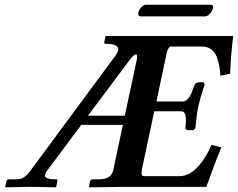

<svg xmlns="http://www.w3.org/2000/svg" viewBox="-20 -800 1018 821"><path d="M856.9 -730H583Q567.9 -730 571.8 -748Q573.7 -757.8 584.2 -768.8Q594.7 -779.8 604 -779.8H879.9Q894 -779.8 890.1 -763.2Q887.7 -752.4 877.2 -741.2Q866.7 -730 856.9 -730ZM356 -305.2H513.7L564.9 -544.9Q569.8 -567.9 560.1 -567.4Q550.8 -564.9 536.1 -545.9ZM516.1 -1 361.8 1 360.4 -1 364.7 -22.9Q366.7 -32.7 375 -33.2H401.9Q421.9 -33.2 435.3 -38.3Q448.7 -43.5 455.6 -53Q462.4 -62.5 465.3 -77.1L505.4 -266.1H327.6L179.7 -67.9Q172.9 -57.1 172.1 -50.3Q171.4 -43.5 179.2 -39.6Q187 -35.6 197 -34.4Q207 -33.2 221.2 -33.2Q227.1 -33.2 225.6 -26.9L220.2 -1L217.8 1Q143.1 -1 104 -1L3.9 1L2.4 -1L7.3 -24.9Q8.8 -32.7 19 -33.2H42Q58.1 -33.2 66.7 -34.9Q75.2 -36.6 86.2 -44.7Q97.2 -52.7 109.9 -69.8L473.6 -562Q510.7 -612.8 432.1 -612.8Q424.3 -612.8 425.8 -620.1L431.2 -645L433.1 -646H654.3H977.5Q967.8 -576.2 963.9 -484.9L922.4 -476.1Q920.9 -500 917.7 -517.8Q914.6 -535.6 906.7 -556.9Q898.9 -578.1 882.6 -589.6Q866.2 -601.1 842.8 -601.1H712.9Q698.7 -601.1 692.4 -571.8L648.9 -366.2H762.7Q773.9 -366.2 783.2 -377Q792.5 -387.7 797.4 -398.9Q802.2 -410.2 812 -437Q813 -440.4 818.1 -444.3Q823.2 -448.2 830.1 -448.2H851.1L855 -438Q835.9 -381.8 828.1 -345.2Q820.8 -311.5 815.4 -252L807.6 -243.2H786.6Q779.8 -243.2 775.9 -246.3Q772 -249.5 772.9 -252.9Q776.9 -283.7 773.4 -304Q770 -324.2 753.9 -324.2H639.6L586.9 -76.2Q580.6 -47.4 595.2 -46.9H748Q787.6 -46.9 823.2 -84Q858.9 -121.1 884.3 -180.2L926.3 -169.9Q905.3 -120.1 862.3 -1Z"/></svg>

Font: Linux Libertine Slanted
Style: Semibold Slanted
Weight: 600
Designer: Philipp H. Poll
Foundry: Philipp H. Poll
Version: Version 5.1.1